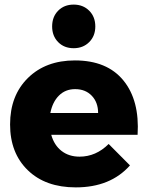

<svg xmlns="http://www.w3.org/2000/svg" viewBox="-20 -810 643 836"><path d="M300.8 -600.1Q259.3 -600.1 233.2 -626.7Q207 -653.3 207 -694.8Q207 -736.8 233.2 -763.4Q259.3 -790 300.8 -790Q341.8 -790 368.4 -763.4Q395 -736.8 395 -694.8Q395 -653.3 368.4 -626.7Q341.8 -600.1 300.8 -600.1ZM306.2 -546.9Q445.8 -546.9 517.1 -460Q588.4 -373 579.1 -223.1H203.1Q215.8 -177.7 248 -152.8Q280.3 -127.9 326.2 -127.9Q397.9 -127.9 453.1 -183.1L545.9 -89.8Q460.9 5.9 310.1 5.9Q178.2 5.9 101.1 -68.8Q23.9 -143.6 23.9 -268.1Q23.9 -394 101.6 -470.5Q179.2 -546.9 306.2 -546.9ZM199.2 -317.9H407.2Q407.2 -364.3 379.6 -393.1Q352.1 -421.9 307.1 -421.9Q264.6 -421.9 236.6 -393.8Q208.5 -365.7 199.2 -317.9Z"/></svg>

Font: Montserrat-Arabic
Style: Bold
Weight: 700
Designer: Mohamed Gaber
Foundry: Kief Type Foundry
Version: Version 5.008;PS 005.008;hotconv 1.0.88;makeotf.lib2.5.64775